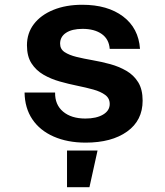

<svg xmlns="http://www.w3.org/2000/svg" viewBox="-20 -586 690 805"><path d="M339 12Q263 12 205 -13.5Q147 -39 115.5 -86Q84 -133 83 -198H211Q210 -147 244.5 -118Q279 -89 338 -89Q384 -89 412 -105.5Q440 -122 440 -150Q440 -174 421 -188Q402 -202 371.5 -210.5Q341 -219 304 -226.5Q267 -234 230 -244.5Q193 -255 162 -273Q131 -291 112 -320.5Q93 -350 93 -396Q93 -447 122 -485Q151 -523 203.5 -544.5Q256 -566 325 -566Q431 -566 496 -517Q561 -468 567 -381H440Q437 -422 406.5 -443.5Q376 -465 326 -465Q282 -465 257 -448.5Q232 -432 232 -403Q232 -380 251 -367.5Q270 -355 300.5 -347.5Q331 -340 368.5 -333.5Q406 -327 442.5 -317Q479 -307 510 -289Q541 -271 559.5 -241Q578 -211 578 -164Q578 -81 513 -34.5Q448 12 339 12ZM261 199V45H389L355 199Z"/></svg>

Font: Azeret Mono SemiBold
Style: Regular
Weight: 600
Designer: Martin Vácha
Foundry: Displaay
Version: Version 1.002